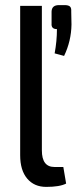

<svg xmlns="http://www.w3.org/2000/svg" viewBox="-20 -723 300 752"><path d="M211 -703H233Q248 -703 254 -697.5Q260 -692 259 -678L260 -627Q259 -562 231 -504L194 -514Q203 -562 203 -609Q180 -609 182 -631V-678Q183 -703 211 -703ZM144 -700V-134Q144 -69 193 -69H228L239 -4Q214 9 161 9Q114 9 86.5 -23.5Q59 -56 59 -115V-700Z"/></svg>

Font: exo2condensed_r
Style: Regular
Weight: 400
Width: 3
Designer: Natanael Gama
Version: Version 1.001;PS 001.001;hotconv 1.0.70;makeotf.lib2.5.58329